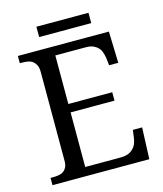

<svg xmlns="http://www.w3.org/2000/svg" viewBox="-115 -863 806 949"><g transform="rotate(-15 288.0 -388.5)"><path d="M214.8 -44.9H395.5Q417 -44.9 432.4 -50.3Q447.8 -55.7 459.2 -66.7Q470.7 -77.6 476.6 -91.6Q482.4 -105.5 484.4 -121.6L489.7 -161.1H537.1L530.8 0H35.2V-37.1H46.9Q60.5 -37.1 75.2 -39.1Q89.8 -41 100.1 -47.9Q110.4 -54.7 117.2 -67.1Q124 -79.6 124 -99.6V-555.2Q124 -578.1 117.2 -591.1Q110.4 -604 100.8 -611.3Q91.3 -618.7 76.4 -621.3Q61.5 -624 46.9 -624H35.2V-661.1H501L505.9 -500H459L454.6 -539.1Q451.7 -555.2 447 -568.8Q442.4 -582.5 432.4 -592.8Q422.4 -603 407.7 -609.4Q393.1 -615.7 371.1 -615.7H214.8V-367.2H439.5V-324.2H214.8ZM427.7 -724.1H161.1V-776.9H427.7Z"/></g></svg>

Font: MUA Office
Style: Regular
Weight: 400
Designer: Khon Soe Zaw Thu
Foundry: Myanmar Unicode
Version: Version 2.10 June 24, 2017